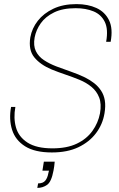

<svg xmlns="http://www.w3.org/2000/svg" viewBox="-20 -732 583 937"><path d="M233 12Q150 12 102.5 -18Q55 -48 39 -98.5Q23 -149 34 -210H55Q45 -156 58 -110Q71 -64 114.5 -36Q158 -8 236 -8Q307 -8 355 -31Q403 -54 431 -93Q459 -132 468 -179Q476 -225 464 -256Q452 -287 426.5 -308Q401 -329 368 -342.5Q335 -356 299.5 -368Q264 -380 232 -393Q177 -416 147.5 -452Q118 -488 128 -550Q136 -594 164.5 -630.5Q193 -667 240.5 -689.5Q288 -712 353 -712Q409 -712 450.5 -693Q492 -674 512 -633.5Q532 -593 520 -528H498Q509 -589 491.5 -625Q474 -661 436.5 -676.5Q399 -692 349 -692Q286 -692 244 -671.5Q202 -651 179 -618.5Q156 -586 149 -549Q142 -509 155 -482.5Q168 -456 194.5 -438.5Q221 -421 255 -408Q289 -395 325.5 -382.5Q362 -370 395 -354Q419 -342 439 -326.5Q459 -311 473 -290Q487 -269 491.5 -242Q496 -215 490 -179Q481 -125 448.5 -82Q416 -39 362.5 -13.5Q309 12 233 12ZM162 185 166 163Q190 163 201 149.5Q212 136 216 113L219 101H187L194 57H247Q246 68 244.5 80Q243 92 241 101Q231 155 210 170Q189 185 162 185Z"/></svg>

Font: DM Sans 16pt Thin
Style: Italic
Weight: 250
Italic angle: -10°
Version: Version 4.004;gftools[0.9.30]